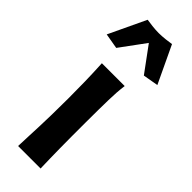

<svg xmlns="http://www.w3.org/2000/svg" viewBox="-266 -791 815 815"><g transform="rotate(45 141.0 -384.0)"><path d="M68 -768Q79 -766 101 -763.5Q123 -761 141 -761Q159 -761 181 -763.5Q203 -766 214 -768L293 -601L224 -589L141 -702L58 -589L-11 -601ZM198 -500Q195 -477 193.5 -456Q192 -435 191.5 -409.5Q191 -384 190.5 -350.5Q190 -317 190 -271Q190 -225 190 -188Q190 -151 190.5 -119Q191 -87 191.5 -58.5Q192 -30 193 0H58Q59 -37 60.5 -65Q62 -93 63 -124.5Q64 -156 65 -195.5Q66 -235 66 -294Q66 -348 65 -395.5Q64 -443 61 -500Z"/></g></svg>

Font: CantoraOne
Style: Regular
Weight: 400
Designer: Pablo Impallari, Rodrigo Fuenzalida
Foundry: Pablo Impallari
Version: Version 1.001; ttfautohint (v0.8) -G 200 -r 50